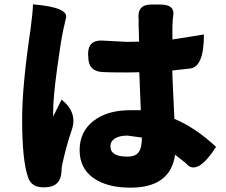

<svg xmlns="http://www.w3.org/2000/svg" viewBox="-20 -811 1040 885"><path d="M489 -136Q489 -89 567 -89Q603 -89 618 -108Q634 -128 634 -177L567 -186Q531 -186 510 -173Q489 -160 489 -136ZM719 -790Q784 -790 779 -744Q773 -705 775 -629L920 -652Q920 -501 855 -495L774 -486Q775 -445 784 -263Q880 -223 976 -134Q894 -7 845 -50Q843 -55 787 -98Q766 54 581 54Q473 54 410 9Q347 -36 347 -119Q347 -203 410 -253Q474 -303 579 -303H629L622 -478Q603 -477 566 -477Q475 -477 451 -479Q387 -483 387 -548L386 -562Q386 -627 451 -624L565 -618L621 -619L620 -660L619 -698Q619 -713 619 -721Q611 -790 676 -790ZM132 -791Q299 -777 284 -727Q290 -754 272 -675Q261 -626 243 -493Q225 -360 225 -297V-274L264 -352Q337 -293 312 -216Q283 -131 265 -44L263 -17Q259 48 194 52Q123 58 108 2Q82 -75 82 -263Q82 -416 121 -678Q131 -753 132 -791Z"/></svg>

Font: Swei Half Moon CJK SC
Style: Black
Weight: 900
Version: Version 2.071